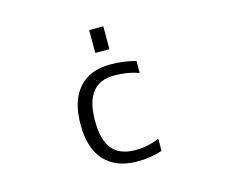

<svg xmlns="http://www.w3.org/2000/svg" viewBox="-104 -878 1208 1029"><g transform="rotate(-15 500.0 -363.5)"><path d="M374 -259.8Q374 -151.4 416 -101.6Q458 -51.8 543.9 -51.8Q612.3 -51.8 676.8 -79.1V-11.7Q606.4 10.7 539.1 9.8Q420.9 9.8 357.4 -58.6Q293.9 -127 293.9 -259.8Q293.9 -391.6 355.5 -460.9Q417 -530.3 529.3 -530.3Q604.5 -530.3 671.9 -511.7V-445.3Q606.4 -468.8 534.2 -467.8Q374 -467.8 374 -259.8ZM469.7 -610.4V-737.3H547.9V-610.4Z"/></g></svg>

Font: Gen Shin Gothic Monospace Normal
Style: Regular
Weight: 350
Designer: [Source Han Sans]
Ryoko NISHIZUKA  (kana & ideographs); Paul D. Hunt (Latin, Greek & Cyrillic); Wenlong ZHANG  (bopomofo
Version: Version 1.002.20150607